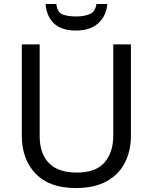

<svg xmlns="http://www.w3.org/2000/svg" viewBox="-20 -938 771 968"><path d="M640 -252Q640 -178 610 -118.5Q580 -59 518.5 -24.5Q457 10 362 10Q229 10 159.5 -62.5Q90 -135 90 -254V-714H180V-251Q180 -164 226.5 -116Q273 -68 367 -68Q464 -68 507.5 -119.5Q551 -171 551 -252V-714H640ZM521 -918Q516 -858 475.5 -821Q435 -784 363 -784Q289 -784 251.5 -820.5Q214 -857 210 -918H264Q269 -877 294 -866Q319 -855 365 -855Q404 -855 432.5 -867Q461 -879 466 -918Z"/></svg>

Font: Noto Sans Bengali UI
Style: Regular
Weight: 400
Designer: Jelle Bosma - Monotype Design Team
Foundry: Monotype Imaging Inc.
Version: Version 2.003; ttfautohint (v1.8.4.7-5d5b)